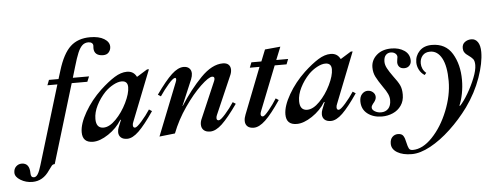

<svg xmlns="http://www.w3.org/2000/svg" viewBox="-253 -874 3416 1322"><g transform="rotate(-5 1455.0 -213.5)"><path d="M539 -634Q539 -613 525.5 -596.5Q512 -580 486 -580Q455 -580 439 -594Q423 -608 423 -634L424 -651Q424 -663 415 -670Q406 -677 391 -677Q366 -677 349 -661Q332 -645 318 -612Q304 -579 286 -517L264 -443H376L361 -407H253L88 138Q75 138 67.5 146.5Q60 155 44 178Q-2 247 -75 247Q-120 247 -157 224.5Q-194 202 -194 173Q-194 146 -177.5 130.5Q-161 115 -139 115Q-84 115 -84 187Q-84 216 -62 216Q-47 216 -35 197Q-23 178 -11 137L154 -407H85L99 -443H165L183 -501Q218 -615 270 -663Q322 -711 406 -711Q467 -711 503 -689Q539 -667 539 -634Z M292 -64Q292 -122 337.5 -201Q383 -280 452 -345Q507 -396 552 -424Q597 -452 638 -452Q684 -452 704 -412H707L778 -456H791L653 -106Q647 -93 647 -82Q647 -64 661 -64Q674 -64 707.5 -102Q741 -140 767 -180L787 -167Q725 -76 681.5 -34Q638 8 601 8Q572 8 557 -6Q542 -20 542 -43Q542 -60 549 -77L569 -126H564Q530 -70 471.5 -31Q413 8 365 8Q292 8 292 -64ZM638 -346Q638 -389 596 -389Q571 -389 539 -372Q507 -355 480 -328Q442 -288 418 -240Q394 -192 394 -147Q394 -83 445 -83Q486 -83 531 -129Q576 -175 607 -238.5Q638 -302 638 -346Z M967 -351Q972 -364 972 -369Q972 -381 965 -381Q951 -381 918.5 -343.5Q886 -306 857 -263L837 -276Q902 -368 946.5 -409.5Q991 -451 1030 -451Q1055 -451 1069 -437.5Q1083 -424 1083 -401Q1083 -384 1074 -361L999 -184H1001Q1070 -292 1148 -372Q1226 -452 1301 -452Q1327 -452 1340.5 -439Q1354 -426 1354 -404Q1354 -384 1344 -363L1230 -101Q1225 -90 1225 -80Q1225 -64 1240 -64Q1253 -64 1286.5 -102Q1320 -140 1346 -180L1366 -167Q1301 -75 1257 -33.5Q1213 8 1174 8Q1145 8 1129.5 -6.5Q1114 -21 1114 -46Q1114 -66 1124 -87L1231 -336Q1235 -345 1235 -353Q1235 -367 1220 -367Q1196 -367 1139.5 -313.5Q1083 -260 1024.5 -175.5Q966 -91 931 0L823 12Z M1417 -44Q1417 -64 1426 -86L1551 -406H1484L1498 -442H1567L1599 -522L1706 -532L1670 -443H1752L1738 -407H1656L1535 -101Q1530 -88 1530 -81Q1530 -64 1545 -64Q1556 -64 1587.5 -102.5Q1619 -141 1643 -180L1663 -167Q1601 -75 1557 -33.5Q1513 8 1476 8Q1447 8 1432 -6Q1417 -20 1417 -44Z M1700 -64Q1700 -122 1745.5 -201Q1791 -280 1860 -345Q1915 -396 1960 -424Q2005 -452 2046 -452Q2092 -452 2112 -412H2115L2186 -456H2199L2061 -106Q2055 -93 2055 -82Q2055 -64 2069 -64Q2082 -64 2115.5 -102Q2149 -140 2175 -180L2195 -167Q2133 -76 2089.5 -34Q2046 8 2009 8Q1980 8 1965 -6Q1950 -20 1950 -43Q1950 -60 1957 -77L1977 -126H1972Q1938 -70 1879.5 -31Q1821 8 1773 8Q1700 8 1700 -64ZM2046 -346Q2046 -389 2004 -389Q1979 -389 1947 -372Q1915 -355 1888 -328Q1850 -288 1826 -240Q1802 -192 1802 -147Q1802 -83 1853 -83Q1894 -83 1939 -129Q1984 -175 2015 -238.5Q2046 -302 2046 -346Z M2222 -109Q2222 -141 2239 -159Q2256 -177 2278 -177Q2299 -177 2314.5 -163.5Q2330 -150 2330 -130Q2330 -113 2315 -94Q2313 -92 2307.5 -85Q2302 -78 2299 -72Q2296 -66 2296 -59Q2296 -44 2315 -32.5Q2334 -21 2358 -21Q2389 -21 2408 -41Q2427 -61 2427 -100Q2427 -121 2417 -143Q2407 -165 2386 -194Q2355 -239 2340 -268.5Q2325 -298 2325 -334Q2325 -384 2363.5 -418.5Q2402 -453 2466 -453Q2519 -453 2555.5 -428Q2592 -403 2592 -358Q2592 -338 2579 -324Q2566 -310 2544 -310Q2521 -310 2509.5 -322.5Q2498 -335 2498 -355Q2498 -360 2500 -372Q2503 -390 2503 -391Q2503 -406 2490.5 -416Q2478 -426 2459 -426Q2438 -426 2424.5 -411Q2411 -396 2411 -366Q2411 -344 2424.5 -319Q2438 -294 2462 -261Q2492 -222 2504.5 -196Q2517 -170 2517 -130Q2517 -86 2495 -54.5Q2473 -23 2437.5 -7.5Q2402 8 2362 8Q2302 8 2262 -23Q2222 -54 2222 -109Z M2405 200Q2405 170 2421 154Q2437 138 2460 138Q2486 138 2496.5 154Q2507 170 2513 201Q2519 229 2526 242.5Q2533 256 2552 256Q2621 256 2688 186Q2755 116 2797.5 10Q2840 -96 2840 -195Q2840 -299 2810.5 -353.5Q2781 -408 2730 -408Q2696 -408 2677.5 -386.5Q2659 -365 2659 -333Q2659 -314 2667 -296Q2675 -278 2691 -265L2679 -251Q2655 -266 2642 -291Q2629 -316 2629 -343Q2629 -388 2660 -420.5Q2691 -453 2746 -453Q2841 -453 2886.5 -377.5Q2932 -302 2932 -195Q2932 -147 2923 -101Q2914 -55 2899 -20L2903 -18Q2930 -46 2960 -97Q2990 -148 3011 -201Q3032 -254 3032 -289Q3032 -318 3021.5 -331Q3011 -344 2988 -360Q2956 -380 2956 -412Q2956 -440 2975.5 -454Q2995 -468 3020 -468Q3048 -468 3064.5 -444Q3081 -420 3081 -375Q3081 -300 3045.5 -199Q3010 -98 2942 -3Q2885 75 2814.5 141Q2744 207 2673 245.5Q2602 284 2544 284Q2482 284 2443.5 261Q2405 238 2405 200Z"/></g></svg>

Font: Ibarra Real Nova
Style: Bold Italic
Weight: 700
Italic angle: -22°
Designer: Jose Maria Ribagorda & Octavio Pardo
Foundry: Octavio Pardo
Version: Version 1.014